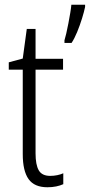

<svg xmlns="http://www.w3.org/2000/svg" viewBox="-20 -780 379 810"><path d="M192 -38Q207 -38 221.5 -41Q236 -44 247 -49V-3Q234 3 217 6.5Q200 10 180 10Q125 10 100.5 -24.5Q76 -59 76 -130V-486H17V-517L76 -533L93 -658H130V-532H246V-486H130V-133Q130 -85 143.5 -61.5Q157 -38 192 -38ZM339 -751Q335 -731 326 -702Q317 -673 305.5 -645Q294 -617 282 -599H252V-610Q255 -619 259.5 -638.5Q264 -658 268.5 -681.5Q273 -705 276.5 -726Q280 -747 281 -760H339Z"/></svg>

Font: Noto Sans Khmer Condensed Light
Style: Regular
Weight: 300
Width: 3
Designer: Danh Hong and the Monotype Design Team
Foundry: Monotype Imaging Inc.
Version: Version 2.004; ttfautohint (v1.8.4.7-5d5b)